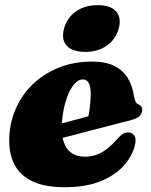

<svg xmlns="http://www.w3.org/2000/svg" viewBox="-20 -730 602 764"><path d="M118.5 -210.5Q118.5 -210.5 135.2 -215Q152 -219.5 178.8 -226.5Q205.5 -233.5 236.2 -241.8Q267 -250 296.5 -257.8Q326 -265.5 347 -271.5L327 -249.5Q333 -269.5 336.8 -297.2Q340.5 -325 341 -359Q341 -385 333.2 -399.5Q325.5 -414 309.5 -414Q296 -414 283 -402.8Q270 -391.5 258.8 -370.2Q247.5 -349 239.2 -318.8Q231 -288.5 227 -250Q220.5 -179.5 244 -143Q267.5 -106.5 319 -106.5Q344.5 -106.5 366 -115Q387.5 -123.5 406.5 -138.2Q425.5 -153 442 -172Q458 -190.5 468.5 -197Q479 -203.5 491.5 -203Q506 -202.5 514.8 -189.8Q523.5 -177 516 -149Q505 -106.5 470.8 -69Q436.5 -31.5 378.5 -8.2Q320.5 15 236.5 15Q153.5 15 103 -11.5Q52.5 -38 32.2 -86.5Q12 -135 18 -201Q24 -261.5 50.2 -313.2Q76.5 -365 120 -403.5Q163.5 -442 221 -463.5Q278.5 -485 346.5 -485Q401.5 -485 436.2 -467Q471 -449 489.2 -418.2Q507.5 -387.5 513 -348Q515 -336.5 519 -327.2Q523 -318 530 -315Q537.5 -312 541.8 -307Q546 -302 546 -293Q546 -280.5 536.2 -269.5Q526.5 -258.5 500 -251.5Q476 -245.5 439.2 -236Q402.5 -226.5 360 -215.5Q317.5 -204.5 275.8 -193.5Q234 -182.5 199.5 -173.8Q165 -165 144.2 -159.5Q123.5 -154 123.5 -154ZM319 -523.5Q268 -523.5 245.5 -548.2Q223 -573 235 -617Q246.5 -659.5 282.2 -684.5Q318 -709.5 368.5 -709.5Q420 -709.5 442 -684.5Q464 -659.5 452.5 -617Q441 -574 405.5 -548.8Q370 -523.5 319 -523.5Z"/></svg>

Font: Fraunces
Style: Italic
Weight: 900
Italic angle: -16°
Version: Version 1.000;[0bf87f6ff]